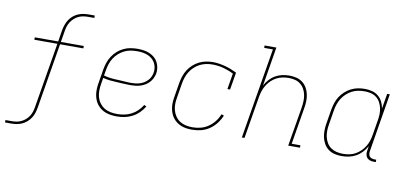

<svg xmlns="http://www.w3.org/2000/svg" viewBox="-82 -1012 3164 1493"><g transform="rotate(10 1500.0 -265.0)"><path d="M16 205V186H66Q84 186 103 183Q122 180 140 171.5Q158 163 173.5 149.5Q189 136 199.5 119.5Q210 103 216 84.5Q222 66 225 47L311 -468H129V-487H314L329 -580Q333 -601 340 -621.5Q347 -642 359 -661Q371 -680 388.5 -695Q406 -710 426 -719Q446 -728 467.5 -731.5Q489 -735 510 -735H559V-716H510Q491 -716 472 -713Q453 -710 435 -701.5Q417 -693 402 -679.5Q387 -666 376 -649.5Q365 -633 359 -614.5Q353 -596 350 -577L335 -487H516V-468H332L246 50Q242 71 235.5 91.5Q229 112 216.5 131Q204 150 186.5 165Q169 180 149 189Q129 198 107.5 201.5Q86 205 66 205Z M863 8Q841 8 818.5 5Q796 2 775.5 -5.5Q755 -13 738 -25.5Q721 -38 708 -54.5Q695 -71 687 -91.5Q679 -112 676 -133.5Q673 -155 674 -178Q675 -201 679 -223L697 -333Q702 -361 711 -388Q720 -415 736 -439.5Q752 -464 774.5 -484Q797 -504 823.5 -516.5Q850 -529 878 -533.5Q906 -538 933 -538Q957 -538 981 -534.5Q1005 -531 1026 -522Q1047 -513 1064.5 -499Q1082 -485 1093 -464.5Q1104 -444 1108 -420.5Q1112 -397 1108 -373Q1104 -354 1095 -335.5Q1086 -317 1072 -302Q1058 -287 1040 -276.5Q1022 -266 1002.5 -260Q983 -254 963.5 -252Q944 -250 925 -250Q897 -250 869.5 -252Q842 -254 814.5 -255Q787 -256 760.5 -259Q734 -262 708 -269L700 -220Q695 -193 695 -165.5Q695 -138 702 -113.5Q709 -89 724.5 -68.5Q740 -48 762 -34.5Q784 -21 810 -16Q836 -11 863 -11Q891 -11 919 -16.5Q947 -22 973.5 -35.5Q1000 -49 1021.5 -70Q1043 -91 1059 -117L1077 -108Q1060 -80 1036.5 -57Q1013 -34 984 -19Q955 -4 924.5 2Q894 8 863 8ZM928 -268Q945 -268 962 -270Q979 -272 996 -277Q1013 -282 1028.5 -291.5Q1044 -301 1056.5 -314Q1069 -327 1076.5 -343Q1084 -359 1087 -376Q1091 -397 1087.5 -417.5Q1084 -438 1074 -455.5Q1064 -473 1048.5 -485.5Q1033 -498 1014.5 -505.5Q996 -513 975 -516Q954 -519 933 -519Q908 -519 882 -515Q856 -511 832 -499Q808 -487 787.5 -469Q767 -451 752.5 -428Q738 -405 730 -380.5Q722 -356 718 -330L711 -288Q737 -281 764 -277.5Q791 -274 818.5 -273.5Q846 -273 873.5 -270.5Q901 -268 928 -268Z M1457 8Q1435 8 1413 5Q1391 2 1371 -6Q1351 -14 1334.5 -26.5Q1318 -39 1305.5 -56Q1293 -73 1285.5 -93Q1278 -113 1275 -134.5Q1272 -156 1273.5 -178.5Q1275 -201 1279 -223L1297 -333Q1302 -360 1310.5 -386.5Q1319 -413 1334.5 -437.5Q1350 -462 1372 -482Q1394 -502 1419.5 -514.5Q1445 -527 1472 -532.5Q1499 -538 1527 -538Q1553 -538 1578 -534Q1603 -530 1627 -523.5Q1651 -517 1673.5 -508Q1696 -499 1718 -488L1695 -351H1674L1695 -477Q1657 -496 1615 -507.5Q1573 -519 1527 -519Q1502 -519 1477 -514Q1452 -509 1428.5 -497Q1405 -485 1385.5 -467Q1366 -449 1352 -426.5Q1338 -404 1330 -379.5Q1322 -355 1318 -330L1300 -220Q1295 -194 1294.5 -167Q1294 -140 1301 -115.5Q1308 -91 1322.5 -70Q1337 -49 1358 -35.5Q1379 -22 1404.5 -16.5Q1430 -11 1457 -11Q1489 -11 1521 -19Q1553 -27 1581 -46Q1609 -65 1630 -92Q1651 -119 1663 -150L1683 -143Q1669 -109 1646 -79.5Q1623 -50 1592.5 -29.5Q1562 -9 1527 -0.5Q1492 8 1457 8Z M1850 0 1969 -716H1900V-735H1993L1942 -426Q1955 -452 1975.5 -474.5Q1996 -497 2021.5 -511.5Q2047 -526 2075 -532Q2103 -538 2131 -538Q2159 -538 2186 -531.5Q2213 -525 2234.5 -509Q2256 -493 2269.5 -469.5Q2283 -446 2289 -419Q2295 -392 2294 -363.5Q2293 -335 2288 -307L2240 -19H2309V0H2216L2268 -310Q2272 -335 2273 -361Q2274 -387 2269 -411Q2264 -435 2252.5 -456Q2241 -477 2222 -492Q2203 -507 2179 -513Q2155 -519 2129 -519Q2105 -519 2080 -514Q2055 -509 2032.5 -497Q2010 -485 1991 -466.5Q1972 -448 1958.5 -425.5Q1945 -403 1937.5 -379.5Q1930 -356 1926 -331L1871 0Z M2639 8Q2610 8 2582.5 1.5Q2555 -5 2533.5 -21Q2512 -37 2498.5 -60.5Q2485 -84 2479 -110.5Q2473 -137 2473.5 -166Q2474 -195 2479 -223L2497 -333Q2502 -360 2510.5 -387Q2519 -414 2534.5 -438Q2550 -462 2572 -482Q2594 -502 2620 -515Q2646 -528 2673 -533Q2700 -538 2728 -538Q2757 -538 2785 -530.5Q2813 -523 2834 -505.5Q2855 -488 2867.5 -463Q2880 -438 2884 -410L2904 -530H2925L2849 -68Q2847 -57 2848.5 -45.5Q2850 -34 2856.5 -26Q2863 -18 2874 -14.5Q2885 -11 2896 -11H2909V8H2893Q2878 8 2863.5 3.5Q2849 -1 2839.5 -11.5Q2830 -22 2827.5 -37.5Q2825 -53 2828 -68L2834 -105Q2819 -78 2798 -55.5Q2777 -33 2751 -18.5Q2725 -4 2696 2Q2667 8 2639 8ZM2645 -11Q2669 -11 2694 -15.5Q2719 -20 2742 -32.5Q2765 -45 2784 -63.5Q2803 -82 2816.5 -104Q2830 -126 2837.5 -150.5Q2845 -175 2849 -199L2867 -309Q2872 -334 2873 -360Q2874 -386 2869 -410Q2864 -434 2852.5 -455.5Q2841 -477 2822 -492Q2803 -507 2778.5 -513Q2754 -519 2728 -519Q2703 -519 2678 -514.5Q2653 -510 2629.5 -498Q2606 -486 2586 -467.5Q2566 -449 2552 -426.5Q2538 -404 2530 -379.5Q2522 -355 2518 -330L2500 -220Q2495 -194 2494.5 -168Q2494 -142 2499.5 -118Q2505 -94 2517.5 -72.5Q2530 -51 2550 -37Q2570 -23 2594.5 -17Q2619 -11 2645 -11Z"/></g></svg>

Font: Iosevka Slab Thin Extended
Style: Italic
Weight: 100
Width: 7
Italic angle: -9°
Monospace: yes
Designer: Belleve Invis
Foundry: Belleve Invis
Version: Version 11.1.0; ttfautohint (v1.8.3)